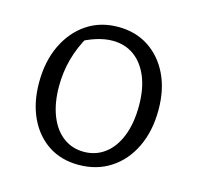

<svg xmlns="http://www.w3.org/2000/svg" viewBox="-81 -580 693 674"><g transform="rotate(15 266.0 -243.0)"><path d="M259 9Q196 9 149.5 -21.5Q103 -52 77 -107Q51 -162 51 -235Q51 -312 79 -370.5Q107 -429 156 -462Q205 -495 270 -495Q333 -495 380.5 -464Q428 -433 454.5 -378Q481 -323 481 -250Q481 -173 453 -114.5Q425 -56 375 -23.5Q325 9 259 9ZM265 -40Q308 -40 341 -64.5Q374 -89 392.5 -135.5Q411 -182 411 -246Q411 -308 392.5 -352Q374 -396 341 -419.5Q308 -443 263 -443Q235 -443 203.5 -433Q172 -423 137 -403L174 -432Q148 -387 135 -339.5Q122 -292 122 -240Q122 -179 140 -133.5Q158 -88 190.5 -64Q223 -40 265 -40Z"/></g></svg>

Font: Piazzolla Thin Light
Style: Regular
Weight: 300
Version: Version 2.005